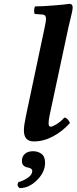

<svg xmlns="http://www.w3.org/2000/svg" viewBox="-20 -718 394 988"><path d="M333 -581.1 235.8 -127Q230 -98.6 230 -84Q230 -65.9 241.2 -65.9Q250 -65.9 271.7 -79.3Q293.5 -92.8 311 -112.8Q320.3 -112.8 328.6 -103.3Q336.9 -93.8 339.8 -85Q300.8 -41.5 252.4 -15.9Q204.1 9.8 153.8 9.8Q103 9.8 103 -46.9Q103 -72.3 112.8 -118.2L210.9 -582Q216.8 -610.4 216.8 -621.1Q216.8 -641.6 199.2 -643.1L159.2 -646Q154.8 -652.3 155.5 -665.8Q156.2 -679.2 161.1 -685.1Q194.8 -685.1 253.4 -689.7Q312 -694.3 336.9 -698.2Q354 -698.2 354 -680.2Q354 -672.4 351.1 -657.7Q348.1 -643.1 342 -618.4Q335.9 -593.8 333 -581.1ZM149.9 60.1Q175.3 60.1 193.6 73.7Q211.9 87.4 211.9 120.1Q211.9 167.5 170.7 208.7Q129.4 250 82 250Q64 239.7 74.2 219.2Q98.1 213.4 122.1 197.5Q146 181.6 146 162.1Q146 153.3 137.7 148.9Q129.4 144.5 119.4 143.1Q109.4 141.6 101.1 133.5Q92.8 125.5 92.8 109.9Q92.8 87.4 108.2 73.7Q123.5 60.1 149.9 60.1Z"/></svg>

Font: Common Serif
Style: Bold Italic
Weight: 700
Italic angle: -12°
Designer: Philipp H. Poll, Khaled Hosny
Foundry: Stefan Peev, Context Ltd.
Version: Version 1.026